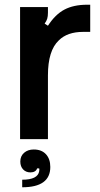

<svg xmlns="http://www.w3.org/2000/svg" viewBox="-20 -589 422 813"><path d="M65 0V-559H183V-535Q183 -520 180 -510Q177 -500 169 -489L183 -480Q214 -528 253 -548.5Q292 -569 349 -569H362V-454H332Q265 -454 229 -418Q183 -375 183 -270V0ZM74 172Q140 172 146 136Q146 134 146.5 131Q147 128 146 124H137Q135 132 127.5 136.5Q120 141 109 141Q90 141 78 128.5Q66 116 66 95Q66 72 82 58Q98 44 123 44Q156 44 174.5 64Q193 84 193 118Q193 204 74 204Z"/></svg>

Font: Open Sauce Sans SemiBold
Style: Regular
Weight: 600
Designer: Alfredo Marco Pradil
Foundry: Creative Sauce Fz LLC
Version: Version 1.477